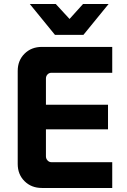

<svg xmlns="http://www.w3.org/2000/svg" viewBox="-20 -933 628 953"><path d="M252.9 -759.8 127.9 -913.1H256.8L325.2 -838.9L392.1 -913.1H519L394 -759.8ZM188 0Q135.7 0 101.8 -33.7Q67.9 -67.4 67.9 -119.1V-581.1Q67.9 -632.8 101.8 -666.5Q135.7 -700.2 188 -700.2H537.1V-571.8H235.8Q223.6 -571.8 215.8 -563.5Q208 -555.2 208 -543V-413.1H516.1V-291H208V-157.2Q208 -145 216.1 -136.5Q224.1 -127.9 235.8 -127.9H537.1V0Z"/></svg>

Font: SUSE
Style: Bold
Weight: 700
Designer: Rene Bieder
Foundry: SUSE
Version: Version 1.000